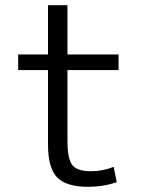

<svg xmlns="http://www.w3.org/2000/svg" viewBox="-20 -710 552 740"><path d="M240 -690V-500H437V-440H240V-167Q240 -97 259 -73.5Q278 -50 330 -50Q376 -50 418 -67L430 -8Q379 10 320 10Q235 10 200 -26.5Q165 -63 165 -153V-440H50V-500H165V-690Z"/></svg>

Font: Mplus 1p
Style: Regular
Weight: 400
Version: Version 1.061